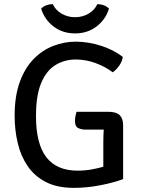

<svg xmlns="http://www.w3.org/2000/svg" viewBox="-20 -898 682 931"><path d="M481 -206.5Q481 -223.5 481.5 -239.2Q482 -255 483 -269.5H393Q376 -269.5 359.8 -276.8Q343.5 -284 343.5 -312.5Q343.5 -323.5 345.8 -335Q348 -346.5 351 -356H504.5Q545 -356 561 -339Q577 -322 577 -290.5V-29.5Q532 -12.5 466.8 0.2Q401.5 13 338.5 13Q257.5 13 202.2 -15.5Q147 -44 113.8 -93Q80.5 -142 65.8 -205Q51 -268 51 -336.5Q51 -432.5 76 -500.8Q101 -569 143.2 -612Q185.5 -655 238.5 -675.5Q291.5 -696 347 -696Q408.5 -696 470.2 -676Q532 -656 575.5 -622Q572 -598.5 557 -578Q542 -557.5 526.5 -547.5Q491 -574.5 443.8 -592Q396.5 -609.5 347.5 -609.5Q293.5 -609.5 249.8 -583.2Q206 -557 180.2 -496.8Q154.5 -436.5 154.5 -335.5Q154.5 -200.5 204.8 -135.5Q255 -70.5 356.5 -70.5Q391 -70.5 423.2 -76.2Q455.5 -82 481 -89.5ZM508.5 -856Q492 -803 448 -769.5Q404 -736 344 -736Q283.5 -736 239.8 -769.5Q196 -803 179.5 -856Q189.5 -867 205 -872.5Q220.5 -878 236 -878Q249.5 -848.5 279.2 -831.5Q309 -814.5 344 -814.5Q379 -814.5 408.8 -831.5Q438.5 -848.5 452 -878Q467.5 -878 483 -872.5Q498.5 -867 508.5 -856Z"/></svg>

Font: Signika Negative SC
Style: Regular
Weight: 400
Designer: Anna Giedryś
Foundry: Anna Giedryś
Version: Version 2.000; ttfautohint (v1.8.3) -l 8 -r 50 -G 200 -x 9 -